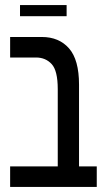

<svg xmlns="http://www.w3.org/2000/svg" viewBox="-20 -738 407 758"><path d="M20 0V-81H208V-386Q208 -459 184 -485Q160 -511 122 -511H20V-592H145Q213 -592 252.5 -547Q292 -502 292 -404V-81H362V0ZM59 -674V-718H243V-674Z"/></svg>

Font: Noto Sans Hebrew ExtraCondensed
Style: Regular
Weight: 400
Width: 2
Designer: Monotype Design Team
Foundry: Monotype Imaging Inc.
Version: Version 2.004; ttfautohint (v1.8.4.7-5d5b)